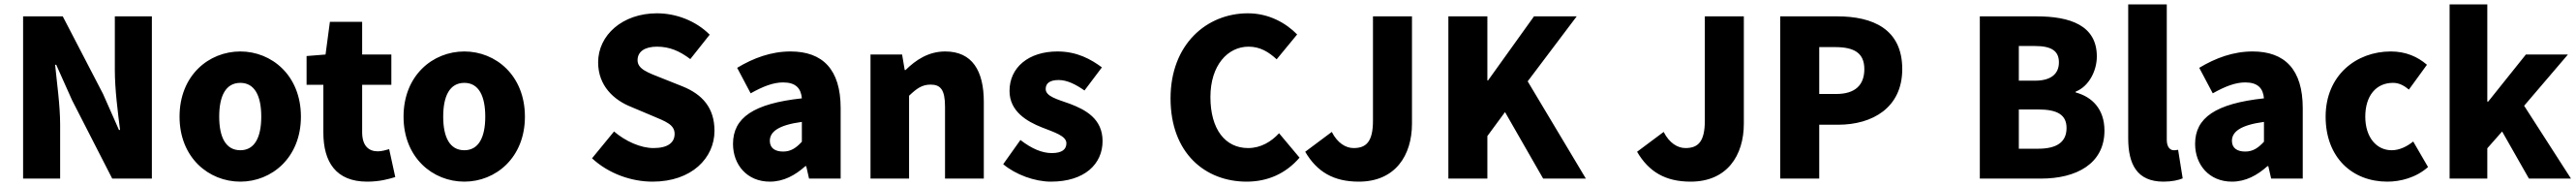

<svg xmlns="http://www.w3.org/2000/svg" viewBox="-20 -819 11824 853"><path d="M86 0H256V-247C256 -337 241 -439 233 -522H238L311 -359L495 0H677V-744H507V-498C507 -409 521 -302 531 -223H526L453 -388L268 -744H86Z M1083 14C1227 14 1361 -96 1361 -284C1361 -473 1227 -583 1083 -583C938 -583 804 -473 804 -284C804 -96 938 14 1083 14ZM1083 -130C1016 -130 986 -190 986 -284C986 -379 1016 -439 1083 -439C1149 -439 1179 -379 1179 -284C1179 -190 1149 -130 1083 -130Z M1665 14C1723 14 1764 2 1794 -7L1766 -135C1752 -131 1732 -125 1714 -125C1672 -125 1642 -150 1642 -213V-430H1776V-569H1642V-719H1494L1474 -569L1387 -562V-430H1464V-211C1464 -76 1522 14 1665 14Z M2111 14C2255 14 2389 -96 2389 -284C2389 -473 2255 -583 2111 -583C1966 -583 1832 -473 1832 -284C1832 -96 1966 14 2111 14ZM2111 -130C2044 -130 2014 -190 2014 -284C2014 -379 2044 -439 2111 -439C2177 -439 2207 -379 2207 -284C2207 -190 2177 -130 2111 -130Z M2975 14C3155 14 3259 -95 3259 -219C3259 -324 3204 -386 3112 -423L3019 -460C2953 -486 2906 -502 2906 -543C2906 -583 2940 -605 2995 -605C3053 -605 3099 -585 3148 -548L3237 -660C3172 -725 3081 -758 2995 -758C2837 -758 2725 -658 2725 -533C2725 -425 2798 -360 2876 -329L2971 -289C3035 -262 3076 -248 3076 -205C3076 -165 3045 -140 2979 -140C2920 -140 2851 -171 2798 -216L2697 -93C2774 -22 2878 14 2975 14Z M3513 14C3576 14 3629 -15 3676 -57H3680L3693 0H3838V-323C3838 -501 3755 -583 3608 -583C3519 -583 3438 -553 3363 -508L3425 -391C3482 -423 3529 -441 3574 -441C3632 -441 3656 -414 3660 -368C3438 -344 3344 -279 3344 -159C3344 -64 3408 14 3513 14ZM3574 -124C3537 -124 3513 -140 3513 -173C3513 -213 3549 -245 3660 -260V-169C3634 -141 3610 -124 3574 -124Z M3975 0H4152V-380C4187 -413 4211 -431 4251 -431C4296 -431 4317 -408 4317 -330V0H4495V-352C4495 -494 4442 -583 4318 -583C4241 -583 4183 -544 4136 -498H4132L4120 -569H3975Z M4803 14C4958 14 5040 -67 5040 -172C5040 -275 4961 -316 4890 -343C4831 -364 4779 -377 4779 -411C4779 -438 4799 -452 4839 -452C4877 -452 4917 -432 4957 -404L5037 -510C4987 -547 4923 -583 4833 -583C4701 -583 4613 -510 4613 -402C4613 -308 4693 -262 4761 -235C4819 -212 4874 -196 4874 -162C4874 -134 4854 -117 4807 -117C4762 -117 4715 -137 4663 -177L4584 -66C4641 -18 4729 14 4803 14Z M5701 14C5798 14 5881 -23 5944 -96L5850 -208C5815 -170 5767 -140 5708 -140C5603 -140 5535 -226 5535 -374C5535 -519 5614 -605 5710 -605C5763 -605 5802 -581 5839 -547L5933 -661C5882 -713 5804 -758 5707 -758C5518 -758 5352 -616 5352 -368C5352 -116 5512 14 5701 14Z M6216 14C6383 14 6460 -106 6460 -252V-744H6281V-266C6281 -169 6250 -140 6192 -140C6156 -140 6118 -163 6092 -214L5970 -123C6024 -31 6100 14 6216 14Z M6627 0H6806V-195L6887 -305L7062 0H7258L6991 -446L7216 -744H7020L6809 -450H6806V-744H6627Z M7739 14C7906 14 7983 -106 7983 -252V-744H7804V-266C7804 -169 7773 -140 7715 -140C7679 -140 7641 -163 7615 -214L7493 -123C7547 -31 7623 14 7739 14Z M8150 0H8329V-247H8416C8573 -247 8710 -325 8710 -502C8710 -686 8575 -744 8411 -744H8150ZM8329 -388V-603H8402C8488 -603 8536 -577 8536 -502C8536 -429 8494 -388 8407 -388Z M9066 0H9347C9509 0 9638 -68 9638 -220C9638 -319 9581 -375 9506 -395V-399C9566 -422 9603 -494 9603 -560C9603 -703 9480 -744 9326 -744H9066ZM9245 -449V-608H9319C9394 -608 9429 -586 9429 -533C9429 -482 9395 -449 9319 -449ZM9245 -137V-317H9334C9421 -317 9464 -293 9464 -232C9464 -168 9420 -137 9334 -137Z M9909 14C9948 14 9978 7 9997 -1L9976 -132C9966 -130 9962 -130 9956 -130C9942 -130 9924 -141 9924 -178V-799H9747V-185C9747 -66 9787 14 9909 14Z M10223 14C10286 14 10339 -15 10386 -57H10390L10403 0H10548V-323C10548 -501 10465 -583 10318 -583C10229 -583 10148 -553 10073 -508L10135 -391C10192 -423 10239 -441 10284 -441C10342 -441 10366 -414 10370 -368C10148 -344 10054 -279 10054 -159C10054 -64 10118 14 10223 14ZM10284 -124C10247 -124 10223 -140 10223 -173C10223 -213 10259 -245 10370 -260V-169C10344 -141 10320 -124 10284 -124Z M10936 14C10996 14 11068 -4 11123 -53L11055 -170C11026 -147 10992 -130 10956 -130C10886 -130 10835 -190 10835 -284C10835 -379 10884 -439 10962 -439C10987 -439 11009 -430 11035 -408L11118 -522C11075 -559 11021 -583 10952 -583C10793 -583 10653 -473 10653 -284C10653 -96 10776 14 10936 14Z M11222 0H11395V-139L11463 -216L11586 0H11779L11564 -334L11765 -569H11572L11399 -353H11395V-799H11222Z"/></svg>

Font: Noto Sans CJK JP Black
Style: Regular
Weight: 900
Designer: Ryoko NISHIZUKA (kana & ideographs); Paul D. Hunt (Latin, Greek & Cyrillic); Wenlong ZHANG (bopomofo); Sandoll Communica
Foundry: Adobe Systems Incorporated
Version: Version 1.004;PS 1.004;hotconv 1.0.82;makeotf.lib2.5.63406